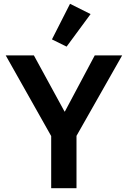

<svg xmlns="http://www.w3.org/2000/svg" viewBox="-20 -989 672 1009"><path d="M249 0V-274L10 -698H158L319 -403H321L478 -698H622L382 -275V0ZM330 -744 253 -782 348 -969 456 -915Z"/></svg>

Font: IBM Plex Sans Thai SemiBold
Style: Regular
Weight: 600
Designer: Mike Abbink, Paul van der Laan, Pieter van Rosmalen, Ben Mitchell, Mark Frömberg
Foundry: Bold Monday
Version: Version 1.1